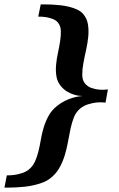

<svg xmlns="http://www.w3.org/2000/svg" viewBox="-23 -726 538 868"><path d="M454.1 -262.2Q433.6 -264.6 413.6 -262.7Q396 -260.7 375.7 -254.6Q355.5 -248.5 337.9 -233.9Q320.3 -218.8 311 -195.3Q301.8 -171.9 295.7 -143.6Q289.6 -115.2 284.2 -84.2Q278.8 -53.2 269.5 -23.2Q260.3 6.8 244.9 33.9Q229.5 61 203.1 81.1Q188.5 92.3 168.9 99.6Q149.4 106.9 128.4 111.6Q107.4 116.2 86.4 118.4Q65.4 120.6 47.6 121.3Q29.8 122.1 16.1 122.1H-2.9L7.8 66.9Q25.9 66.9 43.9 64.5Q59.6 62 76.7 56.6Q93.8 51.3 107.9 40Q125.5 25.4 135.3 3.9Q145 -17.6 151.1 -43Q157.2 -68.4 161.9 -95.9Q166.5 -123.5 174.8 -150.6Q183.1 -177.7 196.8 -202.6Q210.4 -227.5 234.9 -247.1Q252.9 -261.7 271.5 -270.5Q290 -279.3 305.9 -283.9Q321.8 -288.6 333.5 -290Q345.2 -291.5 350.1 -292Q346.7 -292 335.9 -293Q325.2 -293.9 311 -298.3Q296.9 -302.7 281.5 -311.5Q266.1 -320.3 252.9 -335.9Q236.3 -355.5 232.2 -380.4Q228 -405.3 230.5 -432.4Q232.9 -459.5 239 -487.3Q245.1 -515.1 249 -540.8Q252.9 -566.4 252 -587.9Q251 -609.4 238.8 -624Q229.5 -635.3 214.6 -640.6Q199.7 -646 185.5 -648.4Q168.9 -650.9 149.9 -650.9L161.1 -706.1H180.2Q193.8 -706.1 211.4 -705.3Q229 -704.6 249 -702.4Q269 -700.2 288.3 -695.6Q307.6 -690.9 324 -683.6Q340.3 -676.3 351.1 -665Q369.6 -644.5 374.3 -617.4Q378.9 -590.3 376 -560.3Q373 -530.3 366 -499Q358.9 -467.8 353.8 -439.5Q348.6 -411.1 348.9 -387.5Q349.1 -363.8 360.8 -349.1Q372.6 -334.5 390.1 -328.4Q407.7 -322.3 424.3 -320.8Q443.8 -318.8 464.8 -321.8Z"/></svg>

Font: Charis SIL Eur
Style: Bold Italic
Weight: 700
Italic angle: -11°
Foundry: SIL International
Version: Version 5.000